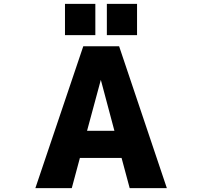

<svg xmlns="http://www.w3.org/2000/svg" viewBox="-20 -972 1040 994"><path d="M393.6 -154.3 351.6 2H163.1L411.1 -732.4H596.7L843.8 2H651.4L609.4 -154.3ZM430.7 -294.9H572.3L502 -558.6ZM316.4 -790V-952.1H473.6V-790ZM533.2 -790V-952.1H689.5V-790Z"/></svg>

Font: Gen Shin Gothic Monospace Heavy
Style: Bold
Weight: 800
Designer: [Source Han Sans]
Ryoko NISHIZUKA  (kana & ideographs); Paul D. Hunt (Latin, Greek & Cyrillic); Wenlong ZHANG  (bopomofo
Version: Version 1.002.20150607